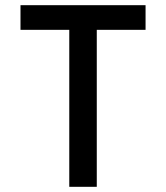

<svg xmlns="http://www.w3.org/2000/svg" viewBox="-20 -720 640 740"><path d="M247 0V-605H59V-700H541V-605H353V0Z"/></svg>

Font: DM Mono Medium
Style: Regular
Weight: 500
Designer: Colophon Foundry
Foundry: Colophon Foundry
Version: Version 1.000; ttfautohint (v1.8.2.53-6de2)